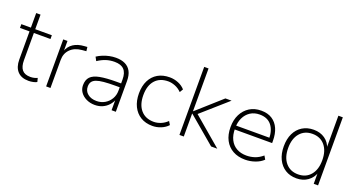

<svg xmlns="http://www.w3.org/2000/svg" viewBox="-46 -1283 3450 1869"><g transform="rotate(20 1678.5 -348.5)"><path d="M268 8Q192 8 152.5 -35Q113 -78 113 -156V-448H14V-487H113V-638H158V-487H330V-448H158V-165Q158 -100 185 -67Q212 -34 271 -34Q292 -34 310.5 -38.5Q329 -43 343 -50L353 -11Q341 -3 316 2.5Q291 8 268 8Z M448 0V-487H492V-377H487Q507 -433 552 -462.5Q597 -492 665 -496L694 -498L699 -456L654 -452Q579 -445 536 -401.5Q493 -358 493 -291V0Z M953 8Q905 8 865.5 -11Q826 -30 803.5 -62Q781 -94 781 -134Q781 -190 810.5 -221Q840 -252 905.5 -264.5Q971 -277 1078 -277H1136V-237H1080Q1009 -237 960.5 -232.5Q912 -228 883.5 -217Q855 -206 842 -187Q829 -168 829 -138Q829 -91 864.5 -62.5Q900 -34 956 -34Q1004 -34 1042 -56.5Q1080 -79 1102 -117Q1124 -155 1124 -202V-318Q1124 -387 1092 -420Q1060 -453 994 -453Q948 -453 907 -440Q866 -427 822 -398L801 -437Q828 -455 860 -468Q892 -481 926 -488Q960 -495 993 -495Q1049 -495 1088.5 -476Q1128 -457 1149 -418Q1170 -379 1170 -318V0H1126V-117H1132Q1120 -82 1095 -53.5Q1070 -25 1034 -8.5Q998 8 953 8Z M1550 8Q1479 8 1427.5 -23.5Q1376 -55 1348 -112Q1320 -169 1320 -246Q1320 -323 1348 -379Q1376 -435 1427.5 -465Q1479 -495 1550 -495Q1596 -495 1639 -477.5Q1682 -460 1710 -428L1689 -393Q1658 -424 1621 -438.5Q1584 -453 1550 -453Q1463 -453 1414.5 -398.5Q1366 -344 1366 -245Q1366 -146 1414.5 -90Q1463 -34 1549 -34Q1584 -34 1620.5 -48.5Q1657 -63 1688 -93L1709 -58Q1681 -27 1638 -9.5Q1595 8 1550 8Z M1829 0V-705H1874V-263H1877L2128 -487H2192L1905 -234L1906 -268L2221 0H2157L1877 -237H1874V0Z M2511 8Q2437 8 2383 -22Q2329 -52 2299.5 -108Q2270 -164 2270 -243Q2270 -318 2298.5 -374.5Q2327 -431 2378 -463Q2429 -495 2498 -495Q2566 -495 2611.5 -465.5Q2657 -436 2680.5 -383Q2704 -330 2704 -256V-234H2299V-274H2682L2662 -258Q2662 -349 2620 -401.5Q2578 -454 2497 -454Q2441 -454 2400.5 -427.5Q2360 -401 2338 -355Q2316 -309 2316 -249V-243Q2316 -177 2339.5 -130Q2363 -83 2406.5 -58.5Q2450 -34 2509 -34Q2552 -34 2593.5 -47.5Q2635 -61 2675 -95L2696 -59Q2663 -27 2612.5 -9.5Q2562 8 2511 8Z M3042 8Q2975 8 2925.5 -23Q2876 -54 2848.5 -111Q2821 -168 2821 -244Q2821 -321 2848 -377Q2875 -433 2925 -464Q2975 -495 3042 -495Q3110 -495 3158.5 -461Q3207 -427 3225 -367H3219V-705H3265V0H3220V-121H3226Q3207 -62 3158.5 -27Q3110 8 3042 8ZM3044 -34Q3125 -34 3172.5 -90Q3220 -146 3220 -243Q3220 -341 3172.5 -397Q3125 -453 3044 -453Q2963 -453 2915 -397Q2867 -341 2867 -243Q2867 -146 2915 -90Q2963 -34 3044 -34Z"/></g></svg>

Font: Nunito Sans 10pt ExtraLight
Style: Regular
Weight: 250
Designer: Vernon Adams
Foundry: Vernon Adams
Version: Version 3.101;gftools[0.9.27]